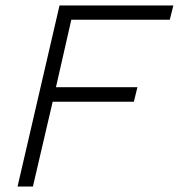

<svg xmlns="http://www.w3.org/2000/svg" viewBox="-20 -680 652 700"><path d="M599 -608H240L184 -362H481L468 -309H172L100 0H44L197 -660H612Z"/></svg>

Font: Kantumruy Pro Light
Style: Italic
Weight: 300
Italic angle: -13°
Version: Version 1.002